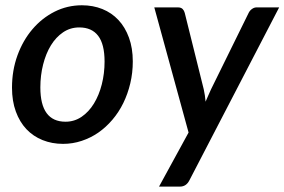

<svg xmlns="http://www.w3.org/2000/svg" viewBox="-20 -538 1078 728"><path d="M25.5 0ZM228.5 -76.5Q262 -76.5 289.5 -95.2Q317 -114 336.2 -145.5Q355.5 -177 366 -218.2Q376.5 -259.5 376.5 -304.5Q376.5 -370.5 352.2 -402.2Q328 -434 280.5 -434Q246.5 -434 219.2 -415.5Q192 -397 173 -366Q154 -335 143.5 -293.5Q133 -252 133 -206.5Q133 -76.5 228.5 -76.5ZM219 7.5Q177 7.5 141.5 -6.8Q106 -21 80.2 -48.2Q54.5 -75.5 40 -115.2Q25.5 -155 25.5 -205.5Q25.5 -271 46.2 -328Q67 -385 103 -427.2Q139 -469.5 187.2 -493.8Q235.5 -518 290.5 -518Q332.5 -518 368 -503.8Q403.5 -489.5 429 -462.2Q454.5 -435 469 -395.2Q483.5 -355.5 483.5 -305Q483.5 -262 474 -222Q464.5 -182 447.5 -147.2Q430.5 -112.5 406.2 -84Q382 -55.5 352.8 -35.2Q323.5 -15 289.5 -3.8Q255.5 7.5 219 7.5ZM698 146Q686 169.5 662.5 169.5H583L695 -35.5L565 -510H654Q666.5 -510 672.5 -503.8Q678.5 -497.5 680.5 -489L752.5 -199.5Q755 -188 756.8 -176.2Q758.5 -164.5 759.5 -152.5Q764.5 -164.5 769.8 -176.2Q775 -188 780.5 -200L923 -489.5Q927.5 -498.5 935.8 -504.2Q944 -510 953 -510H1038.5Z"/></svg>

Font: Lato Semibold
Style: Italic
Weight: 600
Italic angle: -7°
Designer: Lukasz Dziedzic
Foundry: tyPoland Lukasz Dziedzic
Version: Version 2.006; 2014-01-15